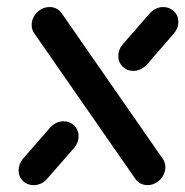

<svg xmlns="http://www.w3.org/2000/svg" viewBox="-20 -539 539 559"><path d="M165.2 -185.9Q183.7 -185.9 196.3 -173.3Q208.9 -160.7 208.9 -142.2Q208.9 -124.4 195.9 -108.5L116.7 -17.8Q109.3 -9.3 99.3 -4.6Q89.3 0 77.8 0Q59.3 0 46.7 -12.2Q34.1 -24.4 34.1 -42.6Q34.1 -61.5 47.4 -77.4L126.3 -167.8Q133.7 -176.3 143.9 -181.1Q154.1 -185.9 165.2 -185.9ZM72.2 -466.3Q72.2 -480 79.4 -492Q86.7 -504.1 98.5 -511.3Q110.4 -518.5 124.1 -518.5Q135.6 -518.5 144.6 -513.7Q153.7 -508.9 159.6 -500.4L453.3 -77.4Q461.5 -66.3 461.5 -52.2Q461.5 -38.5 454.3 -26.5Q447 -14.4 435.2 -7.2Q423.3 0 409.6 0Q398.5 0 389.1 -5Q379.6 -10 374.1 -18.1L80.4 -441.1Q72.2 -452.2 72.2 -466.3ZM455.2 -518.5Q473.7 -518.5 486.5 -506.1Q499.3 -493.7 499.3 -475.6Q499.3 -456.3 485.9 -441.1L407.4 -350.7Q399.6 -342.2 389.4 -337.4Q379.3 -332.6 368.1 -332.6Q349.6 -332.6 337 -345Q324.4 -357.4 324.4 -375.6Q324.4 -394.8 337.4 -410L416.3 -500.4Q424.1 -508.9 434.1 -513.7Q444.1 -518.5 455.2 -518.5Z"/></svg>

Font: 26F Galaxy Sans Extra Bold
Style: Italic
Weight: 800
Italic angle: -5°
Designer: C₂₉H₂₅N₃O₅
Version: Version 1.200